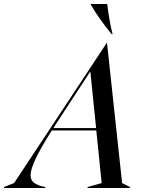

<svg xmlns="http://www.w3.org/2000/svg" viewBox="-102 -947 736 967"><path d="M435 -730H437L513 -25L553 -5V0H339V-5L410 -25L383 -290H159Q102 -200 77 -146.5Q52 -93 52 -64Q52 -41 67 -28.5Q82 -16 112 -8L126 -5V0H-82V-5L-31 -25ZM382 -302 353 -587 190 -338Q174 -314 167 -302ZM355 -924V-927H438Q442 -891 449.5 -848Q457 -805 465 -775H460Q395 -855 355 -924Z"/></svg>

Font: Nyght Serif Italic
Style: Regular
Weight: 400
Italic angle: -16°
Designer: Maksym Kobuzan
Version: Version 0.410